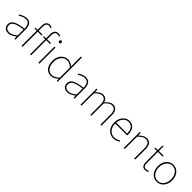

<svg xmlns="http://www.w3.org/2000/svg" viewBox="421 -2376 4029 4029"><g transform="rotate(45 2436.0 -361.0)"><path d="M198 12Q161 12 129.5 -1.5Q98 -15 79 -43.5Q60 -72 60 -117Q60 -197 136 -238.5Q212 -280 374 -298Q375 -337 366.5 -375Q358 -413 332 -437.5Q306 -462 256 -462Q205 -462 164 -442Q123 -422 100 -404L84 -428Q99 -439 125 -453.5Q151 -468 185 -479Q219 -490 258 -490Q314 -490 346 -465Q378 -440 391 -399Q404 -358 404 -310V0H378L374 -64H372Q335 -34 290.5 -11Q246 12 198 12ZM200 -16Q244 -16 285 -37Q326 -58 374 -98V-272Q269 -260 207.5 -239.5Q146 -219 119 -189Q92 -159 92 -118Q92 -63 124.5 -39.5Q157 -16 200 -16Z M586 0V-450H520V-474L586 -478V-596Q586 -667 615.5 -700.5Q645 -734 696 -734Q727 -734 762 -718L752 -692Q737 -700 722.5 -703Q708 -706 694 -706Q654 -706 635 -676Q616 -646 616 -592V-478H730V-450H616V0Z M838 0V-450H772V-474L838 -478V-596Q838 -667 867.5 -700.5Q897 -734 948 -734Q979 -734 1014 -718L1004 -692Q989 -700 974.5 -703Q960 -706 946 -706Q906 -706 887 -676Q868 -646 868 -592V-478H982V-450H868V0ZM1086 0V-478H1116V0ZM1102 -600Q1089 -600 1079.5 -610Q1070 -620 1070 -636Q1070 -651 1079.5 -660.5Q1089 -670 1102 -670Q1116 -670 1125 -660.5Q1134 -651 1134 -636Q1134 -620 1125 -610Q1116 -600 1102 -600Z M1464 12Q1374 12 1320 -52.5Q1266 -117 1266 -238Q1266 -315 1295.5 -371.5Q1325 -428 1373.5 -459Q1422 -490 1480 -490Q1524 -490 1557.5 -474.5Q1591 -459 1628 -430L1626 -520V-722H1656V0H1630L1626 -64H1624Q1594 -34 1554 -11Q1514 12 1464 12ZM1466 -16Q1508 -16 1547 -38Q1586 -60 1626 -100V-396Q1586 -432 1551 -447Q1516 -462 1478 -462Q1427 -462 1386.5 -432Q1346 -402 1322 -351Q1298 -300 1298 -238Q1298 -139 1341.5 -77.5Q1385 -16 1466 -16Z M1950 12Q1913 12 1881.5 -1.5Q1850 -15 1831 -43.5Q1812 -72 1812 -117Q1812 -197 1888 -238.5Q1964 -280 2126 -298Q2127 -337 2118.5 -375Q2110 -413 2084 -437.5Q2058 -462 2008 -462Q1957 -462 1916 -442Q1875 -422 1852 -404L1836 -428Q1851 -439 1877 -453.5Q1903 -468 1937 -479Q1971 -490 2010 -490Q2066 -490 2098 -465Q2130 -440 2143 -399Q2156 -358 2156 -310V0H2130L2126 -64H2124Q2087 -34 2042.5 -11Q1998 12 1950 12ZM1952 -16Q1996 -16 2037 -37Q2078 -58 2126 -98V-272Q2021 -260 1959.5 -239.5Q1898 -219 1871 -189Q1844 -159 1844 -118Q1844 -63 1876.5 -39.5Q1909 -16 1952 -16Z M2334 0V-478H2360L2364 -402H2366Q2399 -440 2439 -465Q2479 -490 2518 -490Q2577 -490 2607.5 -462.5Q2638 -435 2650 -390Q2692 -437 2733 -463.5Q2774 -490 2814 -490Q2885 -490 2920.5 -445.5Q2956 -401 2956 -308V0H2926V-304Q2926 -462 2812 -462Q2776 -462 2739 -438Q2702 -414 2660 -366V0H2630V-304Q2630 -462 2516 -462Q2448 -462 2364 -366V0Z M3316 12Q3256 12 3206.5 -18Q3157 -48 3127.5 -104Q3098 -160 3098 -238Q3098 -316 3127.5 -372.5Q3157 -429 3204 -459.5Q3251 -490 3304 -490Q3387 -490 3435.5 -433.5Q3484 -377 3484 -270Q3484 -263 3484 -255Q3484 -247 3482 -238H3130Q3130 -169 3155 -119.5Q3180 -70 3222.5 -43Q3265 -16 3318 -16Q3359 -16 3391 -28.5Q3423 -41 3450 -60L3464 -34Q3437 -18 3403.5 -3Q3370 12 3316 12ZM3304 -462Q3264 -462 3226.5 -440.5Q3189 -419 3162.5 -375.5Q3136 -332 3131 -266H3454Q3454 -365 3413 -413.5Q3372 -462 3304 -462Z M3618 0V-478H3644L3648 -402H3650Q3688 -440 3727.5 -465Q3767 -490 3816 -490Q3890 -490 3925 -445.5Q3960 -401 3960 -308V0H3930V-304Q3930 -384 3903 -423Q3876 -462 3814 -462Q3769 -462 3732 -438Q3695 -414 3648 -366V0Z M4266 12Q4200 12 4177 -26.5Q4154 -65 4154 -126V-450H4078V-474L4154 -478L4158 -618H4184V-478H4326V-450H4184V-122Q4184 -76 4200 -46Q4216 -16 4268 -16Q4282 -16 4299.5 -21Q4317 -26 4330 -32L4340 -6Q4319 1 4298.5 6.5Q4278 12 4266 12Z M4606 12Q4549 12 4500.5 -17.5Q4452 -47 4423 -103Q4394 -159 4394 -238Q4394 -318 4423 -374.5Q4452 -431 4500.5 -460.5Q4549 -490 4606 -490Q4663 -490 4711 -460.5Q4759 -431 4788.5 -374.5Q4818 -318 4818 -238Q4818 -159 4788.5 -103Q4759 -47 4711 -17.5Q4663 12 4606 12ZM4606 -16Q4657 -16 4698 -44Q4739 -72 4762.5 -122Q4786 -172 4786 -238Q4786 -304 4762.5 -354.5Q4739 -405 4698 -433.5Q4657 -462 4606 -462Q4555 -462 4514.5 -433.5Q4474 -405 4450 -354.5Q4426 -304 4426 -238Q4426 -172 4450 -122Q4474 -72 4514.5 -44Q4555 -16 4606 -16Z"/></g></svg>

Font: Assistant ExtraLight
Style: Regular
Weight: 200
Designer: Hebrew By Ben Nathan, Latin by Paul Hunt
Version: Version 3.000